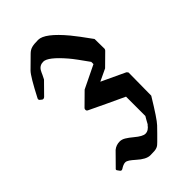

<svg xmlns="http://www.w3.org/2000/svg" viewBox="-275 -985 1109 1109"><g transform="rotate(-45 279.0 -431.0)"><path d="M508 -392Q508 -394 505 -397.5Q502 -401 500 -403L355 -471L429 -506L502 -578Q503 -579 505 -582.5Q507 -586 507 -588L506 -669Q479 -707 457 -736Q435 -765 421 -782Q326 -896 272 -896Q238 -896 219.5 -891Q201 -886 185 -870Q167 -852 150 -835.5Q133 -819 115 -801Q91 -776 31 -660Q28 -655 29.5 -650Q31 -645 35 -643L45 -635Q53 -630 63 -638L134 -710L147 -736Q148 -739 152 -747.5Q156 -756 159 -761Q174 -786 204 -786Q242 -786 320 -695Q333 -680 354 -651.5Q375 -623 399 -589V-571L259 -503L182 -427Q178 -421 179.5 -414Q181 -407 187 -405Q240 -379 293 -354.5Q346 -330 399 -305V-147Q393 -138 387.5 -127.5Q382 -117 373 -101V-103Q353 -74 327 -74Q316 -74 300.5 -82.5Q285 -91 266 -107Q242 -127 224.5 -137.5Q207 -148 190 -148Q161 -148 139 -130L65 -55Q55 -48 63 -39L71 -28Q78 -18 89 -25Q98 -31 108 -35.5Q118 -40 127 -40Q138 -40 151 -31Q164 -22 182 -6Q226 34 259 34Q279 34 292 33Q305 32 313.5 28.5Q322 25 328 20Q334 15 341 8Q359 -9 376 -27Q393 -45 409 -61Q434 -87 506 -206Z"/></g></svg>

Font: MM Taunggyi
Style: Regular
Weight: 400
Designer: Khon Soe Zaw Thu
Version: Version 1.00 July 18, 2016, initial release